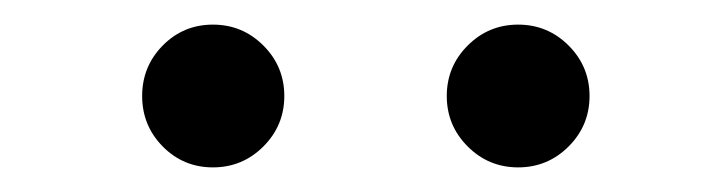

<svg xmlns="http://www.w3.org/2000/svg" viewBox="-20 -721 590 156"><path d="M153 -585Q129 -585 112.2 -602Q95.5 -619 95.5 -643Q95.5 -667 112.2 -684Q129 -701 153 -701Q177 -701 194 -684Q211 -667 211 -643Q211 -619 194 -602Q177 -585 153 -585ZM401 -585Q377 -585 360 -602Q343 -619 343 -643Q343 -667 360 -684Q377 -701 401 -701Q425 -701 442 -684Q459 -667 459 -643Q459 -619 442 -602Q425 -585 401 -585Z"/></svg>

Font: Anybody ExtraExpanded ExtraBold
Style: Regular
Weight: 800
Width: 8
Designer: Tyler Finck
Foundry: Etcetera Type Company
Version: Version 1.010; ttfautohint (v1.8.3) -l 8 -r 50 -G 200 -x 14 